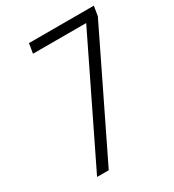

<svg xmlns="http://www.w3.org/2000/svg" viewBox="-178 -838 855 941"><g transform="rotate(-30 250.0 -367.5)"><path d="M93 0 424 -680H123L132 -735H499L490 -680L159 0Z"/></g></svg>

Font: Iosevka SS04 Light Oblique
Style: Regular
Weight: 300
Italic angle: -9°
Monospace: yes
Designer: Belleve Invis
Foundry: Belleve Invis
Version: Version 19.0.0; ttfautohint (v1.8.4)